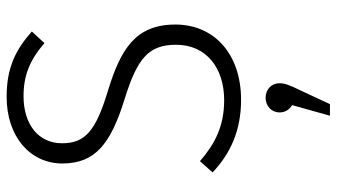

<svg xmlns="http://www.w3.org/2000/svg" viewBox="-238 -498 1015 579"><g transform="rotate(-90 269.5 -208.5)"><path d="M267 -696C147 -696 66 -625 66 -528C66 -429 125 -382 261 -340C383 -302 424 -268 424 -185C424 -93 353 -40 257 -40C177 -40 124 -69 73 -113L39 -75C95 -22 164 11 258 11C396 11 485 -70 485 -187C485 -308 410 -352 287 -390C164 -427 127 -459 127 -529C127 -601 185 -645 269 -645C332 -645 378 -626 429 -582L464 -620C410 -668 356 -696 267 -696ZM264 85C239 85 220 103 220 127C220 144 228 156 242 165L210 279H245L285 193C303 156 308 143 308 127C308 103 290 85 264 85Z"/></g></svg>

Font: FiraGO Light
Style: Regular
Weight: 300
Designer: bBox Type
Foundry: bBox Type GmbH
Version: Version 1.001;PS 001.001;hotconv 1.0.88;makeotf.lib2.5.64775